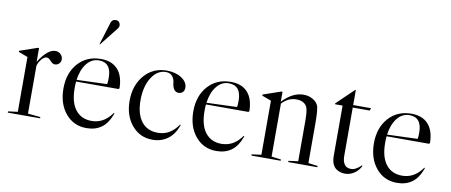

<svg xmlns="http://www.w3.org/2000/svg" viewBox="-63 -944 2835 1207"><g transform="rotate(10 1354.0 -340.5)"><path d="M151 -16 231 -8V0H25V-8L86 -16V-366L27 -388V-395L140 -434H148V-346Q203 -434 253 -434Q273 -434 287 -420.5Q301 -407 301 -388Q301 -372 290 -361Q279 -350 263 -350Q248 -350 233.5 -367Q219 -384 207 -384Q191 -384 174.5 -365Q158 -346 151 -321Z M690 -272 684 -267H414Q412 -254 412 -226Q412 -135 449 -87.5Q486 -40 552 -40Q624 -40 673 -102L682 -114L686 -112L682 -101Q641 10 528 10Q446 10 394.5 -51.5Q343 -113 343 -211Q343 -310 398.5 -372Q454 -434 544 -434Q614 -434 651.5 -392.5Q689 -351 690 -272ZM533 -423Q487 -423 455.5 -383.5Q424 -344 415 -278L609 -285Q612 -297 612 -325Q612 -423 533 -423ZM518 -524 563 -670Q570 -691 594 -691Q607 -691 614.5 -682Q622 -673 622 -660Q622 -657 621 -653.5Q620 -650 618.5 -647.5Q617 -645 613.5 -640Q610 -635 607 -631.5Q604 -628 597.5 -619.5Q591 -611 586 -605L521 -523Z M964 -434Q1020 -434 1058.5 -409Q1097 -384 1097 -347Q1097 -330 1087 -319.5Q1077 -309 1060 -309Q1039 -309 1029 -327Q1019 -345 1017.5 -366.5Q1016 -388 1002 -406Q988 -424 960 -424Q905 -424 869 -367Q833 -310 833 -222Q833 -135 870 -87Q907 -39 975 -39Q1048 -39 1096 -102L1105 -114L1109 -112L1105 -101Q1085 -48 1044.5 -19Q1004 10 949 10Q869 10 817.5 -51Q766 -112 766 -207Q766 -306 821.5 -370Q877 -434 964 -434Z M1519 -272 1513 -267H1243Q1241 -254 1241 -226Q1241 -135 1278 -87.5Q1315 -40 1381 -40Q1453 -40 1502 -102L1511 -114L1515 -112L1511 -101Q1470 10 1357 10Q1275 10 1223.5 -51.5Q1172 -113 1172 -211Q1172 -310 1227.5 -372Q1283 -434 1373 -434Q1443 -434 1480.5 -392.5Q1518 -351 1519 -272ZM1362 -423Q1316 -423 1284.5 -383.5Q1253 -344 1244 -278L1438 -285Q1441 -297 1441 -325Q1441 -423 1362 -423Z M1706 -16 1767 -8V0H1580V-8L1641 -16V-361L1582 -383V-390L1695 -429H1703V-366Q1768 -434 1837 -434Q1868 -434 1893.5 -420.5Q1919 -407 1930 -385Q1941 -363 1941 -271V-16L2001 -8V0H1815V-8L1876 -16V-271Q1876 -340 1866 -361Q1849 -397 1797 -397Q1746 -397 1706 -354Z M2151 -520 2155 -519V-424H2269L2263 -408H2155V-102Q2155 -67 2166 -50Q2178 -26 2211 -26Q2241 -26 2275 -60L2279 -57Q2264 -26 2236.5 -8Q2209 10 2178 10Q2146 10 2121 -8Q2090 -31 2090 -89V-409H2043L2041 -414Z M2672 -272 2666 -267H2396Q2394 -254 2394 -226Q2394 -135 2431 -87.5Q2468 -40 2534 -40Q2606 -40 2655 -102L2664 -114L2668 -112L2664 -101Q2623 10 2510 10Q2428 10 2376.5 -51.5Q2325 -113 2325 -211Q2325 -310 2380.5 -372Q2436 -434 2526 -434Q2596 -434 2633.5 -392.5Q2671 -351 2672 -272ZM2515 -423Q2469 -423 2437.5 -383.5Q2406 -344 2397 -278L2591 -285Q2594 -297 2594 -325Q2594 -423 2515 -423Z"/></g></svg>

Font: Libre Caslon Display
Style: Regular
Weight: 400
Designer: Pablo Impallari, Rodrigo Fuenzalida
Foundry: Pablo Impallari, Rodrigo Fuenzalida
Version: Version 1.002